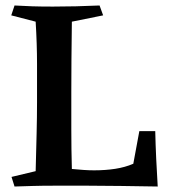

<svg xmlns="http://www.w3.org/2000/svg" viewBox="-20 -680 631 700"><path d="M555 0Q484 -1 422 -2Q360 -3 300.5 -3Q241 -3 178 -3Q134 -3 99 -2Q64 -1 33 0L22 -35L110 -56Q112 -133 113.5 -193.5Q115 -254 115 -307Q115 -375 115 -447Q115 -519 110 -601L21 -624L33 -660Q67 -658 98 -657Q129 -656 173 -656Q215 -656 256.5 -657Q298 -658 343 -660L356 -624L242 -601Q241 -526 240.5 -464.5Q240 -403 240 -343Q240 -282 240 -209.5Q240 -137 242 -64Q263 -62 283.5 -60.5Q304 -59 323 -59Q364 -59 400 -64.5Q436 -70 466 -83L488 -202H546Q547 -155 549.5 -101Q552 -47 555 0Z"/></svg>

Font: Ruwudu SemiBold
Style: Regular
Weight: 600
Designer: Becca Hirsbrunner Spalinger
Foundry: SIL International
Version: Version 3.000